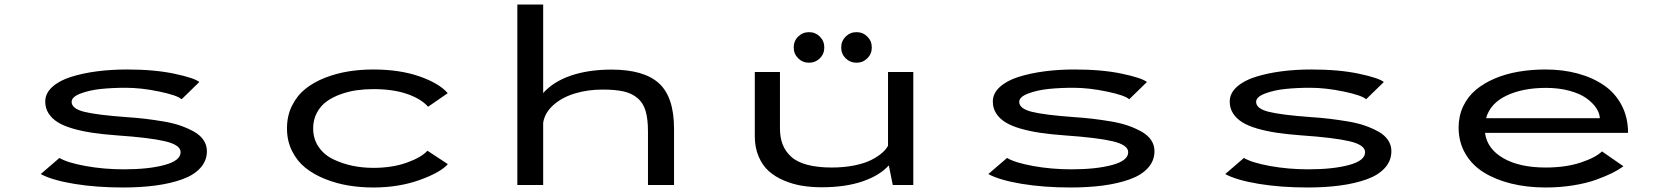

<svg xmlns="http://www.w3.org/2000/svg" viewBox="-20 -820 7390 851"><path d="M525.5 11Q406.5 11 308.5 -5.2Q210.5 -21.5 160.5 -48.5L243.5 -120Q278 -99 359.2 -84.2Q440.5 -69.5 529 -69.5Q638.5 -69.5 709.5 -88.8Q780.5 -108 780.5 -145.5Q780.5 -177.5 712 -193.8Q643.5 -210 498 -220Q437 -224.5 390 -231.5Q343 -238.5 302.5 -250.2Q262 -262 236 -278.2Q210 -294.5 195.2 -317.5Q180.5 -340.5 180.5 -370Q180.5 -406 211.2 -434.2Q242 -462.5 294.2 -479Q346.5 -495.5 409.5 -503.8Q472.5 -512 542.5 -512Q665 -512 753.2 -493.2Q841.5 -474.5 863.5 -456.5L785 -380Q766 -397.5 686 -414.2Q606 -431 537 -431Q479 -431 428 -425.8Q377 -420.5 337.2 -405.5Q297.5 -390.5 297.5 -368.5Q297.5 -338.5 353.2 -324.5Q409 -310.5 539.5 -301Q585.5 -298 623 -293.5Q660.5 -289 704 -281.8Q747.5 -274.5 779.8 -263.2Q812 -252 839.8 -236.5Q867.5 -221 882.2 -199Q897 -177 897 -150Q897 -107.5 868 -75.5Q839 -43.5 787 -25Q735 -6.5 669.8 2.2Q604.5 11 525.5 11Z M1965 -92.5Q1932.5 -55.5 1840 -22.2Q1747.5 11 1634 11Q1577.5 11 1524.5 2.2Q1471.5 -6.5 1421.2 -26.5Q1371 -46.5 1334 -76Q1297 -105.5 1274.5 -150.5Q1252 -195.5 1252 -251Q1252 -307 1274.5 -352Q1297 -397 1334 -426.5Q1371 -456 1421.2 -475.5Q1471.5 -495 1524.5 -503.5Q1577.5 -512 1634 -512Q1751.5 -512 1839 -481.5Q1926.5 -451 1964.5 -407L1877.5 -347Q1845 -383 1783.2 -404Q1721.5 -425 1635 -425Q1597 -425 1561.2 -420Q1525.5 -415 1489.8 -402.2Q1454 -389.5 1427.5 -370.2Q1401 -351 1384.5 -320.2Q1368 -289.5 1368 -251Q1368 -204 1392.5 -168.5Q1417 -133 1457.5 -113.8Q1498 -94.5 1542.5 -85.2Q1587 -76 1635 -76Q1718 -76 1782.8 -99Q1847.5 -122 1874.5 -152Z M2273 0V-800H2387.5V-407.5Q2431.5 -457.5 2509.2 -484.5Q2587 -511.5 2690.5 -511.5Q2834.5 -511.5 2901 -450.5Q2967.5 -389.5 2967.5 -249.5V0H2852V-237Q2852 -292.5 2841.5 -328.2Q2831 -364 2805.8 -385.2Q2780.5 -406.5 2744 -414.8Q2707.5 -423 2650.5 -423Q2585.5 -423 2528.8 -406Q2472 -389 2433.2 -354.8Q2394.5 -320.5 2387.5 -276V0Z M3566 -542Q3537.5 -542 3517.8 -561.5Q3498 -581 3498 -609.5Q3498 -638.5 3517.8 -658Q3537.5 -677.5 3566 -677.5Q3594 -677.5 3613.8 -657.8Q3633.5 -638 3633.5 -609.5Q3633.5 -581 3613.8 -561.5Q3594 -542 3566 -542ZM3776 -542Q3748 -542 3728.2 -561.5Q3708.5 -581 3708.5 -609.5Q3708.5 -638 3728.2 -657.8Q3748 -677.5 3776 -677.5Q3804.5 -677.5 3824.2 -658Q3844 -638.5 3844 -609.5Q3844 -581 3824.2 -561.5Q3804.5 -542 3776 -542ZM3622 10Q3575.5 10 3534.5 3.2Q3493.5 -3.5 3454.5 -20Q3415.5 -36.5 3387.5 -61.5Q3359.5 -86.5 3342.5 -126.2Q3325.5 -166 3325.5 -216V-501H3437V-251Q3437 -211 3448.8 -180.2Q3460.5 -149.5 3486.2 -125.8Q3512 -102 3557.5 -89.8Q3603 -77.5 3666.5 -77.5Q3721.5 -77.5 3767.8 -87Q3814 -96.5 3843.2 -111.8Q3872.5 -127 3890.2 -142.8Q3908 -158.5 3916 -174V-501H4028V0H3937L3919.5 -87Q3879 -42 3803 -16Q3727 10 3622 10Z M4725.5 11Q4606.5 11 4508.5 -5.2Q4410.5 -21.5 4360.5 -48.5L4443.5 -120Q4478 -99 4559.2 -84.2Q4640.5 -69.5 4729 -69.5Q4838.5 -69.5 4909.5 -88.8Q4980.5 -108 4980.5 -145.5Q4980.5 -177.5 4912 -193.8Q4843.5 -210 4698 -220Q4637 -224.5 4590 -231.5Q4543 -238.5 4502.5 -250.2Q4462 -262 4436 -278.2Q4410 -294.5 4395.2 -317.5Q4380.5 -340.5 4380.5 -370Q4380.5 -406 4411.2 -434.2Q4442 -462.5 4494.2 -479Q4546.5 -495.5 4609.5 -503.8Q4672.5 -512 4742.5 -512Q4865 -512 4953.2 -493.2Q5041.5 -474.5 5063.5 -456.5L4985 -380Q4966 -397.5 4886 -414.2Q4806 -431 4737 -431Q4679 -431 4628 -425.8Q4577 -420.5 4537.2 -405.5Q4497.5 -390.5 4497.5 -368.5Q4497.5 -338.5 4553.2 -324.5Q4609 -310.5 4739.5 -301Q4785.5 -298 4823 -293.5Q4860.5 -289 4904 -281.8Q4947.5 -274.5 4979.8 -263.2Q5012 -252 5039.8 -236.5Q5067.5 -221 5082.2 -199Q5097 -177 5097 -150Q5097 -107.5 5068 -75.5Q5039 -43.5 4987 -25Q4935 -6.5 4869.8 2.2Q4804.5 11 4725.5 11Z M5775.5 11Q5656.5 11 5558.5 -5.2Q5460.5 -21.5 5410.5 -48.5L5493.5 -120Q5528 -99 5609.2 -84.2Q5690.5 -69.5 5779 -69.5Q5888.5 -69.5 5959.5 -88.8Q6030.5 -108 6030.5 -145.5Q6030.5 -177.5 5962 -193.8Q5893.5 -210 5748 -220Q5687 -224.5 5640 -231.5Q5593 -238.5 5552.5 -250.2Q5512 -262 5486 -278.2Q5460 -294.5 5445.2 -317.5Q5430.5 -340.5 5430.5 -370Q5430.5 -406 5461.2 -434.2Q5492 -462.5 5544.2 -479Q5596.5 -495.5 5659.5 -503.8Q5722.5 -512 5792.5 -512Q5915 -512 6003.2 -493.2Q6091.5 -474.5 6113.5 -456.5L6035 -380Q6016 -397.5 5936 -414.2Q5856 -431 5787 -431Q5729 -431 5678 -425.8Q5627 -420.5 5587.2 -405.5Q5547.5 -390.5 5547.5 -368.5Q5547.5 -338.5 5603.2 -324.5Q5659 -310.5 5789.5 -301Q5835.5 -298 5873 -293.5Q5910.5 -289 5954 -281.8Q5997.5 -274.5 6029.8 -263.2Q6062 -252 6089.8 -236.5Q6117.5 -221 6132.2 -199Q6147 -177 6147 -150Q6147 -107.5 6118 -75.5Q6089 -43.5 6037 -25Q5985 -6.5 5919.8 2.2Q5854.5 11 5775.5 11Z M7175.5 -83Q7154.5 -67.5 7126 -53.2Q7097.5 -39 7054.8 -23.5Q7012 -8 6953.5 1.5Q6895 11 6830.5 11Q6749 11 6679.5 -6Q6610 -23 6557.5 -55.2Q6505 -87.5 6475 -138.8Q6445 -190 6445 -254.5Q6445 -306 6465.2 -348.8Q6485.5 -391.5 6520.8 -421.2Q6556 -451 6604.8 -471.8Q6653.5 -492.5 6710.2 -502.2Q6767 -512 6830 -512Q6907 -512 6972.8 -494.2Q7038.5 -476.5 7088.8 -442.2Q7139 -408 7167.5 -353.8Q7196 -299.5 7196 -231H6562Q6571.5 -160 6643.2 -118.8Q6715 -77.5 6830.5 -77.5Q6919.5 -77.5 6986 -99.5Q7052.5 -121.5 7080.5 -149ZM6832.5 -430.5Q6730 -430.5 6657.8 -396.5Q6585.5 -362.5 6566.5 -296H7071Q7070 -319 7054.5 -342Q7039 -365 7010.5 -385.2Q6982 -405.5 6935.2 -418Q6888.5 -430.5 6832.5 -430.5Z"/></svg>

Font: League Mono Extended
Style: Regular
Weight: 400
Width: 9
Designer: Tyler Finck
Foundry: The League of Moveable Type / Tyler Finck
Version: Version 2.210